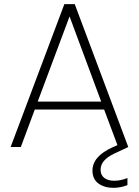

<svg xmlns="http://www.w3.org/2000/svg" viewBox="-20 -706 667 922"><path d="M289 -686H339L596 0L530 31Q463 62 463 109Q463 135 481 148.5Q499 162 529 162Q558 162 592 149V183Q558 196 525 196Q481 196 452.5 175Q424 154 424 113Q424 45 521 1L544 -9L480 -180H147L80 0H31ZM466 -218 314 -627 161 -218Z"/></svg>

Font: Poppins ExtraLight
Style: Regular
Weight: 275
Designer: Ninad Kale (Devanagari), Jonny Pinhorn (Latin)
Foundry: Indian Type Foundry
Version: Version 3.200;PS 1.000;hotconv 16.6.54;makeotf.lib2.5.65590